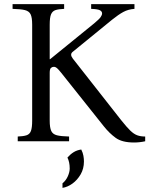

<svg xmlns="http://www.w3.org/2000/svg" viewBox="-20 -685 728 931"><path d="M630 6Q572 6 541 -16.5Q510 -39 483 -73L276 -333Q263 -349 256 -355Q249 -361 241 -361Q233 -361 227 -355.5Q221 -350 221 -332V-100Q221 -66 228.5 -50Q236 -34 256 -29Q276 -24 315 -23V0H66V-23Q93 -24 108.5 -29Q124 -34 130 -50Q136 -66 136 -100V-565Q136 -600 128.5 -615.5Q121 -631 101 -636Q81 -641 41 -642V-665H291V-642Q264 -641 249 -636Q234 -631 227.5 -615.5Q221 -600 221 -565V-398H223L437 -572Q461 -592 468 -602Q475 -612 475 -620Q475 -630 464 -635.5Q453 -641 422 -642V-665H632V-642Q602 -640 578 -627Q554 -614 523 -589L333 -434Q317 -422 333 -401L567 -103Q594 -69 611.5 -52Q629 -35 645.5 -29Q662 -23 684 -23V0Q657 6 630 6ZM374 40Q382 56 384.5 70.5Q387 85 387 98Q387 133 371 160.5Q355 188 331.5 205Q308 222 283 226V204Q300 190 309 169.5Q318 149 318 132Q318 101 307 79Q321 63 337 53Q353 43 374 40Z"/></svg>

Font: Bona Nova
Style: Regular
Weight: 400
Designer: Mateusz Machalski
Foundry: Capitalics
Version: Version 4.001; ttfautohint (v1.8.3)